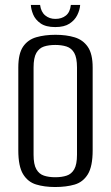

<svg xmlns="http://www.w3.org/2000/svg" viewBox="-20 -739 446 771"><path d="M201.3 12Q158.2 12 125 1.8Q91.8 -8.3 72.6 -39.8Q53.5 -71.2 53.5 -135.3V-467.8Q53.5 -523.5 72.6 -551.6Q91.8 -579.7 125.7 -589.5Q159.7 -599.3 202.7 -599.3Q246.4 -599.3 279.8 -589.1Q313.2 -579 332.6 -550.9Q352.1 -522.8 352.1 -467.8V-135.5Q352.1 -70.5 332.6 -39Q313.2 -7.6 279.5 2.2Q245.7 12 201.3 12ZM202 -27.3Q227.9 -27.3 247.5 -33.7Q267.1 -40 278.2 -59.5Q289.2 -78.9 289.2 -117.8V-468Q289.2 -506.9 278.2 -526.4Q267.1 -545.8 247.2 -552.2Q227.2 -558.5 202 -558.5Q176 -558.5 156.6 -552.2Q137.1 -545.8 125.9 -526.4Q114.8 -506.9 114.8 -468V-117.8Q114.8 -78.9 125.9 -59.5Q137.1 -40 156.6 -33.7Q176 -27.3 202 -27.3ZM202 -630.3Q163.9 -630.3 142.8 -645.2Q121.6 -660.2 113.1 -681Q104.6 -701.9 103.9 -719.1H141Q144.6 -691.1 161.5 -677.1Q178.4 -663.1 202.3 -663.1Q227.8 -663.1 244.6 -676.6Q261.4 -690.1 264.5 -719.1H301.9Q300.5 -699 290.3 -678.4Q280.2 -657.9 259.1 -644.1Q238 -630.3 202 -630.3Z"/></svg>

Font: Alumni Sans Thin
Style: Regular
Weight: 100
Designer: Robert E. Leuschke
Foundry: Robert E. Leuschke
Version: Version 1.018